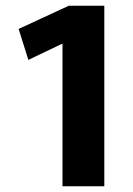

<svg xmlns="http://www.w3.org/2000/svg" viewBox="-20 -650 464 670"><path d="M220 -630H344V0H198V-498L79 -441L45 -549Z"/></svg>

Font: Ek Mukta ExtraBold
Style: Regular
Weight: 800
Designer: Girish Dalvi and Yashodeep Gholap
Foundry: Ek Type
Version: Version 2.538;PS 1.002;hotconv 16.6.51;makeotf.lib2.5.65220;